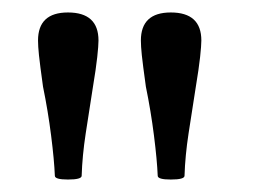

<svg xmlns="http://www.w3.org/2000/svg" viewBox="-20 -743 412 308"><path d="M89 -455Q68 -455 68 -461Q67 -486 62 -525.5Q57 -565 49 -604Q44 -640 42.5 -654.5Q41 -669 41 -678Q41 -723 89 -723Q138 -723 138 -678Q138 -670 136 -651.5Q134 -633 129 -603Q123 -565 117.5 -529Q112 -493 111 -461Q111 -455 89 -455ZM254 -455Q233 -455 233 -461Q232 -486 227 -525.5Q222 -565 214 -604Q209 -640 207.5 -654.5Q206 -669 206 -678Q206 -723 254 -723Q303 -723 303 -678Q303 -670 301 -651.5Q299 -633 294 -603Q288 -565 282.5 -529Q277 -493 276 -461Q276 -455 254 -455Z"/></svg>

Font: Junicode Two Beta Condensed Medium
Style: Regular
Weight: 500
Width: 3
Designer: Peter S. Baker
Foundry: Briery Creek Software
Version: Version 1.053; ttfautohint (v1.8.4)